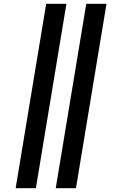

<svg xmlns="http://www.w3.org/2000/svg" viewBox="-20 -843 640 1006"><path d="M272 143 432 -823H538L378 143ZM62 143 222 -823H328L168 143Z"/></svg>

Font: Iosevka Curly Slab XBdEx
Style: Italic
Weight: 800
Width: 7
Italic angle: -9°
Monospace: yes
Designer: Belleve Invis
Foundry: Belleve Invis
Version: Version 11.1.0; ttfautohint (v1.8.3)